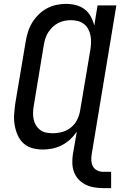

<svg xmlns="http://www.w3.org/2000/svg" viewBox="-20 -763 640 990"><path d="M513 207Q489 207 465.5 203Q442 199 421.5 189Q401 179 385.5 162.5Q370 146 362 125Q354 104 353 80Q352 56 356 31L376 -84Q361 -62 341.5 -44Q322 -26 298.5 -14Q275 -2 250 3Q225 8 201 8Q172 8 145.5 0.5Q119 -7 100 -25Q81 -43 70.5 -67.5Q60 -92 55.5 -119Q51 -146 53 -174.5Q55 -203 59 -231L112 -546Q116 -571 123.5 -596Q131 -621 144.5 -644Q158 -667 177.5 -686.5Q197 -706 220.5 -719Q244 -732 269.5 -737.5Q295 -743 320 -743Q347 -743 372 -736.5Q397 -730 416.5 -715Q436 -700 448 -678Q460 -656 466 -631L483 -735H580L453 31Q450 48 451 65Q452 82 459.5 95.5Q467 109 481.5 116Q496 123 513 123H553V207ZM252 -76Q276 -76 300.5 -82.5Q325 -89 345.5 -105.5Q366 -122 377.5 -145Q389 -168 393 -192Q406 -271 419.5 -349.5Q433 -428 446 -507Q449 -526 449.5 -544.5Q450 -563 446.5 -580.5Q443 -598 434.5 -613.5Q426 -629 412.5 -639.5Q399 -650 381.5 -654.5Q364 -659 345 -659Q329 -659 312 -655.5Q295 -652 279.5 -644Q264 -636 251 -623.5Q238 -611 228.5 -596Q219 -581 214 -565Q209 -549 206 -532L154 -217Q151 -200 150.5 -182Q150 -164 153.5 -147.5Q157 -131 165.5 -117Q174 -103 187 -93Q200 -83 217 -79.5Q234 -76 252 -76Z"/></svg>

Font: Iosevka SS04 Medium Extended
Style: Italic
Weight: 500
Width: 7
Italic angle: -9°
Monospace: yes
Designer: Belleve Invis
Foundry: Belleve Invis
Version: Version 19.0.0; ttfautohint (v1.8.4)